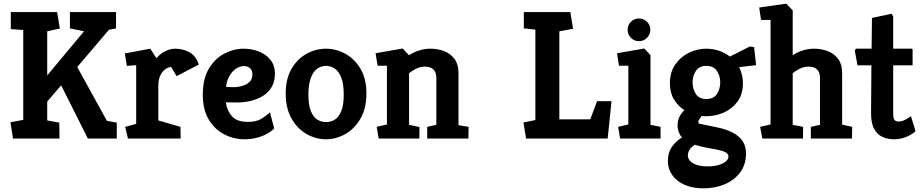

<svg xmlns="http://www.w3.org/2000/svg" viewBox="-20 -757 5033 1049"><path d="M51 0 37 -89 107 -102V-593L39 -598V-691H292L307 -601L238 -586V-345L439 -586L362 -602V-691H614V-602L575 -594L402 -391L564 -97L618 -87V0H460L314 -291L238 -202V-99L304 -87L305 0Z M679 0 664 -64 724 -80V-401L673 -397L662 -465L801 -491L835 -439Q855 -464 883 -477.5Q911 -491 937 -491Q981 -491 1016.5 -470.5Q1052 -450 1066 -404L945 -341L915 -391Q903 -391 886.5 -381Q870 -371 857.5 -348Q845 -325 845 -286V-99L966 -64L967 0Z M1315 4Q1258 4 1206 -22.5Q1154 -49 1121 -103Q1088 -157 1088 -239Q1088 -327 1121.5 -382.5Q1155 -438 1206.5 -464.5Q1258 -491 1311 -491Q1353 -491 1392 -476.5Q1431 -462 1456.5 -431.5Q1482 -401 1482 -354Q1482 -312 1464.5 -282Q1447 -252 1416.5 -233Q1386 -214 1347 -205Q1308 -196 1265 -197L1214 -198Q1220 -153 1247 -122Q1274 -91 1335 -91Q1381 -91 1409 -108.5Q1437 -126 1455 -143L1478 -56Q1469 -44 1446 -30Q1423 -16 1389.5 -6Q1356 4 1315 4ZM1215 -282 1248 -281Q1267 -280 1286.5 -283.5Q1306 -287 1322.5 -295Q1339 -303 1349 -316.5Q1359 -330 1359 -350Q1359 -373 1346 -384.5Q1333 -396 1313 -396Q1289 -396 1267.5 -380.5Q1246 -365 1232 -339Q1218 -313 1215 -282Z M1761 4Q1706 4 1655.5 -24.5Q1605 -53 1573 -109Q1541 -165 1541 -246Q1541 -327 1573 -381.5Q1605 -436 1655.5 -463.5Q1706 -491 1761 -491Q1816 -491 1866.5 -463.5Q1917 -436 1949.5 -381.5Q1982 -327 1982 -246Q1982 -165 1949.5 -109Q1917 -53 1866.5 -24.5Q1816 4 1761 4ZM1761 -90Q1788 -90 1810 -104Q1832 -118 1845 -151Q1858 -184 1858 -240Q1858 -297 1845 -331.5Q1832 -366 1810 -381.5Q1788 -397 1761 -397Q1742 -397 1724.5 -388.5Q1707 -380 1693.5 -361Q1680 -342 1672.5 -312Q1665 -282 1665 -240Q1665 -184 1678 -151Q1691 -118 1713 -104Q1735 -90 1761 -90Z M2049 0 2038 -64 2094 -77V-398H2043L2032 -466L2180 -492L2215 -455Q2234 -469 2266 -480Q2298 -491 2331 -491Q2373 -491 2408 -477Q2443 -463 2464 -434Q2485 -405 2485 -359V-73L2540 -64L2539 0H2314V-64L2364 -75V-331Q2364 -363 2347.5 -378Q2331 -393 2302 -393Q2273 -393 2247.5 -378.5Q2222 -364 2215 -356V-75L2272 -63L2271 0Z M2854 0 2840 -88 2905 -101V-595L2842 -602V-691H3096L3111 -600L3036 -586V-105H3205L3242 -204H3321L3300 0Z M3368 0 3357 -64 3413 -77V-398H3362L3351 -466L3500 -492L3534 -456V-75L3589 -64V0ZM3471 -532Q3445 -532 3427 -550.5Q3409 -569 3409 -594Q3409 -620 3427 -638Q3445 -656 3471 -656Q3497 -656 3515 -638Q3533 -620 3533 -594Q3533 -569 3515 -550.5Q3497 -532 3471 -532Z M3822 272Q3763 272 3719.5 252.5Q3676 233 3652.5 199Q3629 165 3629 123Q3629 76 3651.5 44.5Q3674 13 3706 -6Q3695 -18 3688.5 -34.5Q3682 -51 3682 -73Q3682 -99 3692.5 -119.5Q3703 -140 3719 -155Q3685 -177 3662.5 -213.5Q3640 -250 3640 -302Q3640 -363 3669.5 -405Q3699 -447 3744.5 -469Q3790 -491 3839 -491Q3874 -491 3907.5 -480Q3941 -469 3968 -448L4077 -503L4100 -500L4111 -401L4018 -390Q4028 -371 4033.5 -349Q4039 -327 4039 -302Q4039 -242 4009.5 -202Q3980 -162 3934.5 -142Q3889 -122 3839 -122Q3832 -122 3825.5 -122Q3819 -122 3813 -123L3795 -96L3797 -82L3899 -61Q3952 -50 3987 -30.5Q4022 -11 4039 16.5Q4056 44 4056 81Q4056 141 4024.5 184Q3993 227 3940 249.5Q3887 272 3822 272ZM3849 152Q3877 152 3902 145.5Q3927 139 3943.5 126.5Q3960 114 3960 98Q3960 83 3943 74.5Q3926 66 3898.5 60.5Q3871 55 3839 49.5Q3807 44 3777 34Q3755 47 3746.5 62.5Q3738 78 3738 93Q3738 106 3748 119.5Q3758 133 3782 142.5Q3806 152 3849 152ZM3839 -216Q3879 -216 3897 -243.5Q3915 -271 3915 -307Q3915 -342 3897 -369.5Q3879 -397 3839 -397Q3800 -397 3782 -369.5Q3764 -342 3764 -307Q3764 -271 3782 -243.5Q3800 -216 3839 -216Z M4145 0 4133 -64 4190 -77V-648H4138L4128 -716L4276 -737L4311 -700V-455Q4330 -469 4362 -480Q4394 -491 4427 -491Q4469 -491 4504 -477Q4539 -463 4560 -434Q4581 -405 4581 -359V-76L4636 -64L4635 0H4410V-64L4460 -75V-331Q4460 -363 4443.5 -378Q4427 -393 4398 -393Q4369 -393 4343.5 -378.5Q4318 -364 4311 -356V-75L4368 -64L4367 0Z M4865 4Q4832 4 4803.5 -8Q4775 -20 4757 -51Q4739 -82 4739 -138L4741 -400H4665L4650 -481L4657 -491H4742L4744 -659L4851 -682L4860 -666V-491H4961Q4966 -491 4966 -485V-400H4860V-139Q4860 -108 4868 -100.5Q4876 -93 4891 -93Q4908 -93 4928 -104Q4948 -115 4957 -122L4982 -41Q4969 -26 4936 -11Q4903 4 4865 4Z"/></svg>

Font: Kreon Light
Style: Regular
Weight: 300
Designer: Julia Petretta
Foundry: Julia Petretta and Eli Heuer
Version: Version 2.002